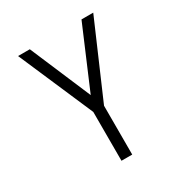

<svg xmlns="http://www.w3.org/2000/svg" viewBox="-171 -863 942 991"><g transform="rotate(-30 300.0 -367.5)"><path d="M268 0V-291L76 -735H146L300 -373L454 -735H524L332 -291V0Z"/></g></svg>

Font: Iosevka SS04 Light Extended
Style: Regular
Weight: 300
Width: 7
Monospace: yes
Designer: Belleve Invis
Foundry: Belleve Invis
Version: Version 19.0.0; ttfautohint (v1.8.4)